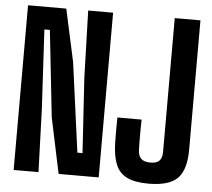

<svg xmlns="http://www.w3.org/2000/svg" viewBox="-55 -860 1026 929"><g transform="rotate(5 458.0 -395.5)"><path d="M43.9 0V-800H229.6L285 -545.5L343.8 -110.3H368.8L345.7 -475.1L336 -800H457V0H262.3L205.4 -269.5L159.5 -690.4H132.8L154.2 -304.7L164.6 0ZM699.4 9.1Q634.2 9.1 596 -9.1Q557.7 -27.3 540.7 -67Q523.6 -106.7 521.9 -171.1Q521.2 -200.7 521.2 -233.9Q521.2 -267.2 521.9 -296.8H639.5Q638.9 -275.9 638.6 -249.3Q638.4 -222.6 638.6 -196Q638.9 -169.4 639.5 -148.5Q640.5 -121.2 654.7 -107.2Q668.9 -93.3 699.4 -93.3Q730.1 -93.3 743.3 -107.2Q756.5 -121.2 756.5 -148.5V-800H881.3V-171.1Q881.3 -74.5 840.5 -32.7Q799.7 9.1 699.4 9.1Z"/></g></svg>

Font: Big Shoulders Display SC Thin
Style: Regular
Weight: 100
Designer: Patric King
Foundry: XO Type Co
Version: Version 2.002